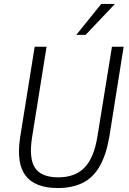

<svg xmlns="http://www.w3.org/2000/svg" viewBox="-20 -941 652 969"><path d="M272 8Q214 8 173 -8Q132 -24 108.5 -55.5Q85 -87 78.5 -134Q72 -181 81 -244L155 -705H215L142 -249Q125 -141 157 -93.5Q189 -46 274 -46Q360 -46 407.5 -96Q455 -146 472 -254L545 -705H604L532 -252Q517 -163 484.5 -104.5Q452 -46 399 -19Q346 8 272 8ZM365 -765 491 -921H560L412 -765Z"/></svg>

Font: Nunito Sans 10pt Condensed Light
Style: Italic
Weight: 300
Width: 3
Italic angle: -9°
Designer: Vernon Adams
Foundry: Vernon Adams
Version: Version 3.101;gftools[0.9.27]